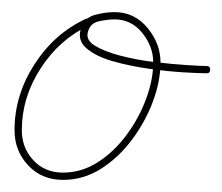

<svg xmlns="http://www.w3.org/2000/svg" viewBox="-20 -286 367 317"><path d="M122 -255Q127 -257 130 -252Q132 -247 127 -244Q78 -221 47 -173Q16 -125 16 -71Q16 -42 35 -21.5Q54 -1 84 -1Q115 -1 142 -18.5Q169 -36 189.5 -64Q210 -92 221.5 -123.5Q233 -155 233 -183Q233 -209 215 -231.5Q197 -254 169 -254Q158 -254 144 -251Q130 -248 126 -236Q126 -236 126 -236Q126 -236 126 -236Q120 -221 136 -211Q152 -201 179 -194Q206 -187 235.5 -183.5Q265 -180 289 -178.5Q313 -177 321 -177Q321 -177 321 -177Q321 -177 321 -177Q327 -177 327 -171Q327 -165 321 -165Q310 -165 284 -166.5Q258 -168 226 -172.5Q194 -177 166 -185Q138 -193 122.5 -206.5Q107 -220 114 -240Q114 -240 114 -240Q114 -240 114 -240Q120 -257 137 -261.5Q154 -266 169 -266Q202 -266 223.5 -240Q245 -214 245 -183Q245 -152 232.5 -118.5Q220 -85 198 -55.5Q176 -26 147 -7.5Q118 11 84 11Q49 11 26.5 -13Q4 -37 4 -71Q4 -129 37 -180Q70 -231 122 -255Q122 -255 122 -255Q122 -255 122 -255Z"/></svg>

Font: FRB American Cursive Thin
Style: Italic
Weight: 100
Italic angle: -25°
Version: Version 2.0;Modular Font Editor K font №1